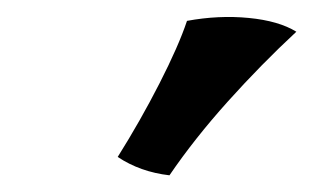

<svg xmlns="http://www.w3.org/2000/svg" viewBox="-20 -740 375 230"><path d="M204 -715Q242 -722 278 -718.5Q314 -715 335 -702Q293 -663 253 -618.5Q213 -574 183 -530Q148 -534 121 -552Q148 -595 171 -640Q194 -685 204 -715Z"/></svg>

Font: Vollkorn
Style: Bold Italic
Weight: 700
Italic angle: -11°
Designer: Friedrich Althausen
Foundry: Friedrich Althausen
Version: Version 5.000; ttfautohint (v1.8.3)